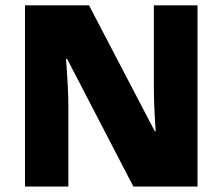

<svg xmlns="http://www.w3.org/2000/svg" viewBox="-20 -685 817 705"><path d="M705.3 -665.3V0H469.7L226.5 -468.7H222.4Q231 -354.4 231 -299.8V0H71.8V-665.3H306.9L548.5 -202.7H551.6Q545 -299.8 545 -364.5V-665.3Z"/></svg>

Font: Khula ExtraBold
Style: Regular
Weight: 800
Designer: Erin McLaughlin, Steve Matteson
Version: Version 1.002;PS 1.0;hotconv 1.0.72;makeotf.lib2.5.5900; ttf